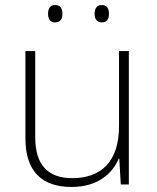

<svg xmlns="http://www.w3.org/2000/svg" viewBox="-20 -733 622 763"><path d="M171 -679C171 -658 179 -644 198 -644C221 -644 228 -658 228 -679C228 -698 221 -713 198 -713C179 -713 171 -698 171 -679ZM356 -679C356 -658 364 -644 384 -644C406 -644 413 -658 413 -679C413 -698 406 -713 384 -713C364 -713 356 -698 356 -679ZM492 -530H453V-232C453 -92 383 -25 267 -25C172 -25 120 -76 120 -187V-530H81V-183C81 -55 144 10 264 10C368 10 427 -43 452 -103H454L460 0H492Z"/></svg>

Font: Noto Sans Meetei Mayek ExtraLight
Style: Regular
Weight: 200
Designer: Monotype Design Team and Neelakash Kshetrimayum
Foundry: Monotype Imaging Inc.
Version: Version 2.002